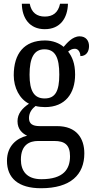

<svg xmlns="http://www.w3.org/2000/svg" viewBox="-20 -761 502 1020"><path d="M218 -606C301 -606 339 -666 341 -741H299C289 -693 260 -673 218 -673C177 -673 147 -693 138 -741H96C97 -666 136 -606 218 -606ZM198 239C355 239 428 167 428 54C428 -26 387 -91 283 -91H191C152 -91 134 -104 134 -134C134 -164 152 -185 169 -198C181 -194 205 -192 219 -192C327 -192 379 -265 379 -365C379 -425 363 -460 342 -487C353 -496 363 -502 378 -502C396 -502 407 -483 407 -463C439 -463 453 -488 453 -516C453 -544 437 -568 403 -568C364 -568 334 -530 318 -512C296 -531 261 -546 219 -546C108 -546 53 -476 53 -361C53 -295 84 -235 134 -210C98 -186 73 -157 73 -117C73 -74 99 -52 124 -40C68 -27 17 15 17 93C17 185 77 239 198 239ZM217 -238C161 -238 137 -278 137 -364C137 -454 161 -499 216 -499C273 -499 295 -456 295 -365C295 -277 274 -238 217 -238ZM200 191C121 191 91 146 91 87C91 8 137 -12 182 -12H269C323 -12 352 8 352 69C352 137 318 191 200 191Z"/></svg>

Font: Noto Serif Sinhala Condensed
Style: Regular
Weight: 400
Width: 3
Designer: Jelle Bosma - Monotype Design Team
Foundry: Monotype Imaging Inc.
Version: Version 2.007